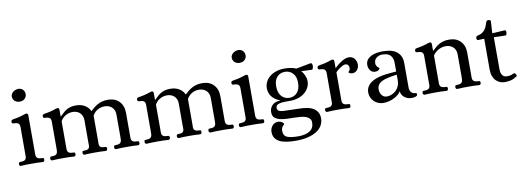

<svg xmlns="http://www.w3.org/2000/svg" viewBox="-67 -1144 4941 1796"><g transform="rotate(-10 2403.0 -246.5)"><path d="M144 -591Q133 -591 121.5 -594Q110 -597 100.5 -604.5Q91 -612 84.5 -623.5Q78 -635 78 -652Q78 -660 82.5 -670.5Q87 -681 96.5 -690Q106 -699 120 -705Q134 -711 153 -711Q162 -711 172 -707.5Q182 -704 190.5 -696.5Q199 -689 204.5 -677.5Q210 -666 210 -649Q210 -628 193 -609.5Q176 -591 144 -591ZM200 -103Q200 -90 200 -77.5Q200 -65 204.5 -55.5Q209 -46 220 -40.5Q231 -35 252 -35Q261 -35 267.5 -33.5Q274 -32 275 -17Q275 -9 271 -3Q267 3 259 3Q230 1 205.5 0.5Q181 0 154 0Q127 0 103 0.5Q79 1 50 3Q42 3 38 -3Q34 -9 34 -17Q36 -32 42 -33.5Q48 -35 58 -35Q79 -35 89.5 -40.5Q100 -46 104.5 -55.5Q109 -65 109 -77.5Q109 -90 109 -103V-332Q109 -345 109 -357.5Q109 -370 104.5 -379.5Q100 -389 89.5 -394.5Q79 -400 58 -400Q49 -400 41.5 -402.5Q34 -405 34 -420Q34 -426 38 -431Q42 -436 50 -438Q84 -443 106 -448.5Q128 -454 142 -458.5Q156 -463 164.5 -466Q173 -469 181 -470Q189 -471 194.5 -467Q200 -463 200 -451Z M496 -388H499Q514 -402 528 -415.5Q542 -429 559 -440Q576 -451 598.5 -458Q621 -465 653 -465Q702 -465 736.5 -444.5Q771 -424 788 -388H790Q805 -402 821 -415.5Q837 -429 856.5 -440Q876 -451 900 -458Q924 -465 956 -465Q1025 -465 1064.5 -424Q1104 -383 1104 -316V-103Q1104 -90 1104 -77.5Q1104 -65 1108.5 -55.5Q1113 -46 1124 -40.5Q1135 -35 1156 -35Q1165 -35 1171.5 -33.5Q1178 -32 1179 -17Q1179 -9 1175 -3Q1171 3 1163 3Q1134 1 1109.5 0.5Q1085 0 1058 0Q1031 0 1007 0.5Q983 1 954 3Q946 3 942 -3Q938 -9 938 -17Q939 -32 945.5 -33.5Q952 -35 961 -35Q982 -35 992.5 -40.5Q1003 -46 1007.5 -55.5Q1012 -65 1012.5 -77.5Q1013 -90 1013 -103V-315Q1013 -340 1004.5 -358Q996 -376 982.5 -387.5Q969 -399 951.5 -404.5Q934 -410 917 -410Q891 -410 871 -402.5Q851 -395 837 -384Q823 -373 814 -361.5Q805 -350 801 -341V-103Q801 -90 800.5 -77.5Q800 -65 804 -55.5Q808 -46 818 -40.5Q828 -35 849 -35Q859 -35 865 -33.5Q871 -32 872 -17Q872 -9 868 -3Q864 3 856 3Q827 1 804 0.5Q781 0 754 0Q728 0 705.5 0.5Q683 1 654 3Q646 3 642 -3Q638 -9 638 -17Q639 -32 645 -33.5Q651 -35 661 -35Q682 -35 692 -40.5Q702 -46 706 -55.5Q710 -65 709.5 -77.5Q709 -90 709 -103V-315Q709 -340 700.5 -358Q692 -376 678.5 -387.5Q665 -399 648 -404.5Q631 -410 614 -410Q588 -410 568 -402.5Q548 -395 533.5 -384Q519 -373 510 -361.5Q501 -350 497 -341V-103Q497 -90 497 -77.5Q497 -65 501.5 -55.5Q506 -46 517 -40.5Q528 -35 549 -35Q558 -35 564.5 -33.5Q571 -32 572 -17Q572 -9 568 -3Q564 3 556 3Q527 1 502.5 0.5Q478 0 451 0Q424 0 400 0.5Q376 1 347 3Q339 3 335 -3Q331 -9 331 -17Q332 -32 338.5 -33.5Q345 -35 354 -35Q375 -35 385.5 -40.5Q396 -46 400.5 -55.5Q405 -65 405.5 -77.5Q406 -90 406 -103V-332Q406 -345 406 -357.5Q406 -370 401.5 -379.5Q397 -389 386.5 -394.5Q376 -400 355 -400Q346 -400 338.5 -402.5Q331 -405 331 -420Q331 -426 335 -431Q339 -436 347 -438Q381 -443 403 -448.5Q425 -454 439 -458.5Q453 -463 461 -466Q469 -469 477 -470Q485 -471 490.5 -467Q496 -463 496 -451Z M1392 -388H1395Q1410 -402 1424 -415.5Q1438 -429 1455 -440Q1472 -451 1494.5 -458Q1517 -465 1549 -465Q1598 -465 1632.5 -444.5Q1667 -424 1684 -388H1686Q1701 -402 1717 -415.5Q1733 -429 1752.5 -440Q1772 -451 1796 -458Q1820 -465 1852 -465Q1921 -465 1960.5 -424Q2000 -383 2000 -316V-103Q2000 -90 2000 -77.5Q2000 -65 2004.5 -55.5Q2009 -46 2020 -40.5Q2031 -35 2052 -35Q2061 -35 2067.5 -33.5Q2074 -32 2075 -17Q2075 -9 2071 -3Q2067 3 2059 3Q2030 1 2005.5 0.5Q1981 0 1954 0Q1927 0 1903 0.5Q1879 1 1850 3Q1842 3 1838 -3Q1834 -9 1834 -17Q1835 -32 1841.5 -33.5Q1848 -35 1857 -35Q1878 -35 1888.5 -40.5Q1899 -46 1903.5 -55.5Q1908 -65 1908.5 -77.5Q1909 -90 1909 -103V-315Q1909 -340 1900.5 -358Q1892 -376 1878.5 -387.5Q1865 -399 1847.5 -404.5Q1830 -410 1813 -410Q1787 -410 1767 -402.5Q1747 -395 1733 -384Q1719 -373 1710 -361.5Q1701 -350 1697 -341V-103Q1697 -90 1696.5 -77.5Q1696 -65 1700 -55.5Q1704 -46 1714 -40.5Q1724 -35 1745 -35Q1755 -35 1761 -33.5Q1767 -32 1768 -17Q1768 -9 1764 -3Q1760 3 1752 3Q1723 1 1700 0.5Q1677 0 1650 0Q1624 0 1601.5 0.5Q1579 1 1550 3Q1542 3 1538 -3Q1534 -9 1534 -17Q1535 -32 1541 -33.5Q1547 -35 1557 -35Q1578 -35 1588 -40.5Q1598 -46 1602 -55.5Q1606 -65 1605.5 -77.5Q1605 -90 1605 -103V-315Q1605 -340 1596.5 -358Q1588 -376 1574.5 -387.5Q1561 -399 1544 -404.5Q1527 -410 1510 -410Q1484 -410 1464 -402.5Q1444 -395 1429.5 -384Q1415 -373 1406 -361.5Q1397 -350 1393 -341V-103Q1393 -90 1393 -77.5Q1393 -65 1397.5 -55.5Q1402 -46 1413 -40.5Q1424 -35 1445 -35Q1454 -35 1460.5 -33.5Q1467 -32 1468 -17Q1468 -9 1464 -3Q1460 3 1452 3Q1423 1 1398.5 0.5Q1374 0 1347 0Q1320 0 1296 0.5Q1272 1 1243 3Q1235 3 1231 -3Q1227 -9 1227 -17Q1228 -32 1234.5 -33.5Q1241 -35 1250 -35Q1271 -35 1281.5 -40.5Q1292 -46 1296.5 -55.5Q1301 -65 1301.5 -77.5Q1302 -90 1302 -103V-332Q1302 -345 1302 -357.5Q1302 -370 1297.5 -379.5Q1293 -389 1282.5 -394.5Q1272 -400 1251 -400Q1242 -400 1234.5 -402.5Q1227 -405 1227 -420Q1227 -426 1231 -431Q1235 -436 1243 -438Q1277 -443 1299 -448.5Q1321 -454 1335 -458.5Q1349 -463 1357 -466Q1365 -469 1373 -470Q1381 -471 1386.5 -467Q1392 -463 1392 -451Z M2233 -591Q2222 -591 2210.5 -594Q2199 -597 2189.5 -604.5Q2180 -612 2173.5 -623.5Q2167 -635 2167 -652Q2167 -660 2171.5 -670.5Q2176 -681 2185.5 -690Q2195 -699 2209 -705Q2223 -711 2242 -711Q2251 -711 2261 -707.5Q2271 -704 2279.5 -696.5Q2288 -689 2293.5 -677.5Q2299 -666 2299 -649Q2299 -628 2282 -609.5Q2265 -591 2233 -591ZM2289 -103Q2289 -90 2289 -77.5Q2289 -65 2293.5 -55.5Q2298 -46 2309 -40.5Q2320 -35 2341 -35Q2350 -35 2356.5 -33.5Q2363 -32 2364 -17Q2364 -9 2360 -3Q2356 3 2348 3Q2319 1 2294.5 0.5Q2270 0 2243 0Q2216 0 2192 0.5Q2168 1 2139 3Q2131 3 2127 -3Q2123 -9 2123 -17Q2125 -32 2131 -33.5Q2137 -35 2147 -35Q2168 -35 2178.5 -40.5Q2189 -46 2193.5 -55.5Q2198 -65 2198 -77.5Q2198 -90 2198 -103V-332Q2198 -345 2198 -357.5Q2198 -370 2193.5 -379.5Q2189 -389 2178.5 -394.5Q2168 -400 2147 -400Q2138 -400 2130.5 -402.5Q2123 -405 2123 -420Q2123 -426 2127 -431Q2131 -436 2139 -438Q2173 -443 2195 -448.5Q2217 -454 2231 -458.5Q2245 -463 2253.5 -466Q2262 -469 2270 -470Q2278 -471 2283.5 -467Q2289 -463 2289 -451Z M2787 -414V-412Q2804 -395 2816 -367Q2828 -339 2828 -314Q2828 -278 2812 -249Q2796 -220 2769.5 -200Q2743 -180 2709.5 -169.5Q2676 -159 2642 -159H2598Q2546 -159 2522.5 -149Q2499 -139 2499 -116Q2499 -98 2511.5 -88.5Q2524 -79 2557 -77L2694 -73Q2800 -73 2846 -40.5Q2892 -8 2892 51Q2892 91 2873 122Q2854 153 2818.5 174.5Q2783 196 2734 207Q2685 218 2625 218Q2577 218 2537.5 212Q2498 206 2470.5 192Q2443 178 2428 155Q2413 132 2413 98Q2413 65 2434 39.5Q2455 14 2490 14Q2502 14 2511.5 17.5Q2521 21 2528 26Q2535 31 2539 36Q2543 41 2543 44Q2543 46 2538.5 50Q2534 54 2528 61Q2522 68 2517.5 78.5Q2513 89 2513 104Q2513 151 2547.5 166Q2582 181 2655 181Q2723 181 2763 155.5Q2803 130 2803 76Q2803 52 2789.5 37.5Q2776 23 2754 15.5Q2732 8 2703 5.5Q2674 3 2643 2.5Q2612 2 2581 1Q2550 0 2524 -5Q2489 -11 2465.5 -28Q2442 -45 2442 -86Q2442 -123 2468 -150.5Q2494 -178 2548 -178Q2516 -190 2495.5 -205.5Q2475 -221 2463 -238.5Q2451 -256 2446 -275Q2441 -294 2441 -313Q2441 -345 2455 -373Q2469 -401 2494.5 -421.5Q2520 -442 2555.5 -454Q2591 -466 2634 -466Q2662 -466 2692.5 -461.5Q2723 -457 2745 -446L2882 -472Q2893 -473 2897 -465Q2901 -457 2901 -448Q2901 -434 2897 -422Q2893 -410 2886 -410ZM2633 -435Q2588 -435 2559 -404Q2530 -373 2530 -316Q2530 -254 2559.5 -221Q2589 -188 2634 -188Q2680 -188 2709 -220.5Q2738 -253 2738 -314Q2738 -371 2708.5 -403Q2679 -435 2633 -435Z M3017 -332Q3017 -345 3017 -357.5Q3017 -370 3012.5 -379.5Q3008 -389 2997.5 -394.5Q2987 -400 2966 -400Q2957 -400 2949.5 -402.5Q2942 -405 2942 -420Q2942 -426 2946 -431Q2950 -436 2958 -438Q2992 -443 3014 -448.5Q3036 -454 3050 -458.5Q3064 -463 3072 -466Q3080 -469 3088 -470Q3096 -471 3101.5 -467Q3107 -463 3107 -451V-389H3110Q3144 -422 3180 -443.5Q3216 -465 3246 -465Q3264 -465 3277.5 -458Q3291 -451 3300 -439.5Q3309 -428 3313.5 -413.5Q3318 -399 3318 -384Q3318 -371 3314 -358.5Q3310 -346 3302 -335.5Q3294 -325 3282 -318.5Q3270 -312 3254 -312Q3238 -312 3228.5 -318.5Q3219 -325 3218 -328Q3218 -330 3227.5 -340Q3237 -350 3237 -365Q3237 -383 3227.5 -394Q3218 -405 3202 -405Q3185 -405 3158.5 -388Q3132 -371 3108 -347V-103Q3108 -90 3108 -77.5Q3108 -65 3112.5 -55.5Q3117 -46 3128 -40.5Q3139 -35 3160 -35Q3169 -35 3175.5 -33.5Q3182 -32 3183 -17Q3183 -9 3179 -3Q3175 3 3167 3Q3138 1 3113.5 0.5Q3089 0 3062 0Q3035 0 3011 0.5Q2987 1 2958 3Q2950 3 2946 -3Q2942 -9 2942 -17Q2944 -32 2950 -33.5Q2956 -35 2966 -35Q2987 -35 2997.5 -40.5Q3008 -46 3012.5 -55.5Q3017 -65 3017 -77.5Q3017 -90 3017 -103Z M3557 -436Q3528 -436 3504 -418Q3480 -400 3480 -366Q3480 -354 3485 -344.5Q3490 -335 3496 -329Q3502 -323 3507 -319Q3512 -315 3512 -314Q3512 -309 3500.5 -299Q3489 -289 3469 -289Q3437 -289 3420.5 -312Q3404 -335 3404 -363Q3404 -391 3418 -410.5Q3432 -430 3454.5 -442Q3477 -454 3505.5 -459.5Q3534 -465 3563 -465Q3597 -465 3630 -459.5Q3663 -454 3689 -438Q3715 -422 3731.5 -393.5Q3748 -365 3748 -319V-86Q3748 -78 3750.5 -68Q3753 -58 3759 -49Q3765 -40 3775 -33.5Q3785 -27 3800 -27Q3807 -27 3811 -24.5Q3815 -22 3815 -11Q3815 -4 3809 0.5Q3803 5 3794 7.5Q3785 10 3775.5 11Q3766 12 3760 12Q3723 12 3694 -9.5Q3665 -31 3660 -69Q3649 -49 3629 -34Q3609 -19 3585.5 -8.5Q3562 2 3537.5 7Q3513 12 3492 12Q3466 12 3443.5 2.5Q3421 -7 3404.5 -23Q3388 -39 3378 -60.5Q3368 -82 3368 -107Q3368 -143 3385.5 -168Q3403 -193 3430 -209Q3457 -225 3490.5 -234Q3524 -243 3556.5 -247.5Q3589 -252 3616.5 -253.5Q3644 -255 3660 -257V-336Q3660 -383 3637 -409.5Q3614 -436 3557 -436ZM3660 -227Q3612 -221 3576 -213Q3540 -205 3516.5 -193Q3493 -181 3481 -163Q3469 -145 3469 -120Q3469 -88 3487 -65Q3505 -42 3534 -42Q3559 -42 3582 -52Q3605 -62 3622.5 -79Q3640 -96 3650 -120Q3660 -144 3660 -171Z M4033 -388H4036Q4051 -402 4066 -415.5Q4081 -429 4099.5 -440Q4118 -451 4141.5 -458Q4165 -465 4197 -465Q4266 -465 4305.5 -424Q4345 -383 4345 -316V-103Q4345 -90 4345 -77.5Q4345 -65 4349.5 -55.5Q4354 -46 4365 -40.5Q4376 -35 4397 -35Q4406 -35 4412.5 -33.5Q4419 -32 4420 -17Q4420 -9 4416 -3Q4412 3 4404 3Q4375 1 4350.5 0.5Q4326 0 4299 0Q4272 0 4248 0.5Q4224 1 4195 3Q4187 3 4183 -3Q4179 -9 4179 -17Q4180 -32 4186.5 -33.5Q4193 -35 4202 -35Q4223 -35 4233.5 -40.5Q4244 -46 4248.5 -55.5Q4253 -65 4253.5 -77.5Q4254 -90 4254 -103V-315Q4254 -340 4245.5 -358Q4237 -376 4223.5 -387.5Q4210 -399 4192.5 -404.5Q4175 -410 4158 -410Q4132 -410 4111 -402.5Q4090 -395 4074.5 -384Q4059 -373 4048.5 -361.5Q4038 -350 4034 -341V-103Q4034 -90 4034 -77.5Q4034 -65 4038.5 -55.5Q4043 -46 4054 -40.5Q4065 -35 4086 -35Q4095 -35 4101.5 -33.5Q4108 -32 4109 -17Q4109 -9 4105 -3Q4101 3 4093 3Q4064 1 4039.5 0.5Q4015 0 3988 0Q3961 0 3937 0.5Q3913 1 3884 3Q3876 3 3872 -3Q3868 -9 3868 -17Q3870 -32 3876 -33.5Q3882 -35 3892 -35Q3913 -35 3923.5 -40.5Q3934 -46 3938.5 -55.5Q3943 -65 3943 -77.5Q3943 -90 3943 -103V-332Q3943 -345 3943 -357.5Q3943 -370 3938.5 -379.5Q3934 -389 3923.5 -394.5Q3913 -400 3892 -400Q3883 -400 3875.5 -402.5Q3868 -405 3868 -420Q3868 -426 3872 -431Q3876 -436 3884 -438Q3918 -443 3940 -448.5Q3962 -454 3976 -458.5Q3990 -463 3998 -466Q4006 -469 4014 -470Q4022 -471 4027.5 -467Q4033 -463 4033 -451Z M4615 -414V-110Q4615 -95 4618 -81.5Q4621 -68 4627.5 -57Q4634 -46 4645 -39.5Q4656 -33 4673 -33Q4684 -33 4697.5 -34.5Q4711 -36 4728 -44Q4732 -46 4736 -47.5Q4740 -49 4744 -49Q4752 -49 4756 -42.5Q4760 -36 4763 -29Q4766 -20 4758 -15Q4727 5 4701 11Q4675 17 4643 17Q4620 17 4599 8.5Q4578 0 4561 -17Q4544 -34 4534 -60.5Q4524 -87 4524 -122V-416L4466 -414Q4459 -414 4455.5 -419.5Q4452 -425 4452 -432Q4452 -440 4455.5 -446.5Q4459 -453 4466 -455Q4494 -460 4511 -471Q4528 -482 4539 -496.5Q4550 -511 4557 -529.5Q4564 -548 4571 -568Q4574 -576 4579.5 -578.5Q4585 -581 4593 -581Q4599 -581 4606.5 -578Q4614 -575 4614 -567L4607 -453L4724 -460Q4733 -461 4736 -455Q4739 -449 4739 -441Q4739 -430 4735.5 -420.5Q4732 -411 4727 -411Z"/></g></svg>

Font: Alice
Style: Regular
Weight: 400
Designer: Cyreal (www.cyreal.org)
Foundry: Cyreal (www.cyreal.org)
Version: Version 1.010